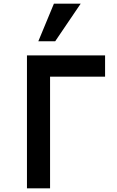

<svg xmlns="http://www.w3.org/2000/svg" viewBox="-20 -1027 640 1047"><path d="M127 -725H553V-609H253V0H127ZM189 -802 274 -1007H420L281 -802Z"/></svg>

Font: JuliaMono
Style: Bold
Weight: 700
Monospace: yes
Designer: cormullion
Foundry: corm
Version: Version 0.055; ttfautohint (v1.8.4)